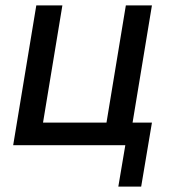

<svg xmlns="http://www.w3.org/2000/svg" viewBox="-20 -540 640 714"><path d="M420 154 446 0H29L115 -520H212L140 -84H376L448 -520H545L473 -84H545L505 154Z"/></svg>

Font: Iosevka Md Ex Obl
Style: Regular
Weight: 500
Width: 7
Italic angle: -9°
Monospace: yes
Designer: Belleve Invis
Foundry: Belleve Invis
Version: Version 32.5.0; ttfautohint (v1.8.4)